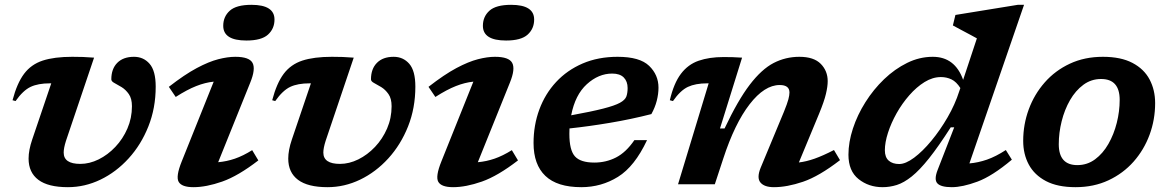

<svg xmlns="http://www.w3.org/2000/svg" viewBox="-20 -764 4848 796"><path d="M625.5 -405Q625.5 -316 595.2 -240Q565 -164 513.2 -107.2Q461.5 -50.5 396.5 -19.2Q331.5 12 261.5 12Q179.5 12 139 -18.5Q98.5 -49 98.5 -106.5Q98.5 -141.5 113.5 -185.5L192.5 -418.5H187Q138 -418.5 106.8 -403.8Q75.5 -389 44.5 -345L32 -348.5Q50.5 -419 79.8 -458Q109 -497 157 -512.8Q205 -528.5 279.5 -528.5Q304.5 -528.5 323.8 -527.8Q343 -527 370 -525L253.5 -180Q244 -150 244 -131.5Q244 -84.5 313 -84.5Q351 -84.5 389 -103.2Q427 -122 458.2 -155Q489.5 -188 508.2 -231.2Q527 -274.5 527 -323.5Q527 -355.5 514 -374Q501 -392.5 484.2 -402.8Q467.5 -413 454.5 -419.8Q441.5 -426.5 441.5 -435Q441.5 -478.5 466.2 -503.5Q491 -528.5 535.5 -528.5Q575 -528.5 600.2 -499.5Q625.5 -470.5 625.5 -405Z M905.5 -657Q905.5 -695 932.5 -719.5Q959.5 -744 1022.5 -744Q1118 -744 1118 -683Q1118 -645 1091 -620.5Q1064 -596 1001.5 -596Q905.5 -596 905.5 -657ZM733.5 -95 866 -425.5Q831 -422 793.5 -407.2Q756 -392.5 708.5 -362L680 -404Q745.5 -455 795.8 -481.8Q846 -508.5 885 -518.5Q924 -528.5 955.5 -528.5Q1013.5 -528.5 1027 -503.2Q1040.5 -478 1017.5 -421.5L884.5 -91.5Q919.5 -94.5 953.8 -106.2Q988 -118 1025.5 -141.5L1051 -99Q967.5 -34.5 901.2 -11.2Q835 12 782 12Q733.5 12 720.8 -10Q708 -32 733.5 -95Z M1702 -405Q1702 -316 1671.8 -240Q1641.5 -164 1589.8 -107.2Q1538 -50.5 1473 -19.2Q1408 12 1338 12Q1256 12 1215.5 -18.5Q1175 -49 1175 -106.5Q1175 -141.5 1190 -185.5L1269 -418.5H1263.5Q1214.5 -418.5 1183.2 -403.8Q1152 -389 1121 -345L1108.5 -348.5Q1127 -419 1156.2 -458Q1185.5 -497 1233.5 -512.8Q1281.5 -528.5 1356 -528.5Q1381 -528.5 1400.2 -527.8Q1419.5 -527 1446.5 -525L1330 -180Q1320.5 -150 1320.5 -131.5Q1320.5 -84.5 1389.5 -84.5Q1427.5 -84.5 1465.5 -103.2Q1503.5 -122 1534.8 -155Q1566 -188 1584.8 -231.2Q1603.5 -274.5 1603.5 -323.5Q1603.5 -355.5 1590.5 -374Q1577.5 -392.5 1560.8 -402.8Q1544 -413 1531 -419.8Q1518 -426.5 1518 -435Q1518 -478.5 1542.8 -503.5Q1567.5 -528.5 1612 -528.5Q1651.5 -528.5 1676.8 -499.5Q1702 -470.5 1702 -405Z M1982 -657Q1982 -695 2009 -719.5Q2036 -744 2099 -744Q2194.5 -744 2194.5 -683Q2194.5 -645 2167.5 -620.5Q2140.5 -596 2078 -596Q1982 -596 1982 -657ZM1810 -95 1942.5 -425.5Q1907.5 -422 1870 -407.2Q1832.5 -392.5 1785 -362L1756.5 -404Q1822 -455 1872.2 -481.8Q1922.5 -508.5 1961.5 -518.5Q2000.5 -528.5 2032 -528.5Q2090 -528.5 2103.5 -503.2Q2117 -478 2094 -421.5L1961 -91.5Q1996 -94.5 2030.2 -106.2Q2064.5 -118 2102 -141.5L2127.5 -99Q2044 -34.5 1977.8 -11.2Q1911.5 12 1858.5 12Q1810 12 1797.2 -10Q1784.5 -32 1810 -95Z M2662.5 -183Q2611 -73.5 2542 -30.8Q2473 12 2390 12Q2290 12 2241 -34.8Q2192 -81.5 2192 -171Q2192 -245 2216 -310Q2240 -375 2285.5 -424Q2331 -473 2395.5 -500.8Q2460 -528.5 2540.5 -528.5Q2632.5 -528.5 2671.2 -491Q2710 -453.5 2710 -400.5Q2710 -374.5 2702.8 -346.2Q2695.5 -318 2680.5 -291Q2596.5 -269.5 2508.8 -254.8Q2421 -240 2341 -231.5Q2340.5 -220.5 2340.5 -209Q2340.5 -141 2363.8 -115.5Q2387 -90 2444 -90Q2492.5 -90 2534 -111.2Q2575.5 -132.5 2610 -183ZM2518 -459Q2461.5 -459 2413 -415Q2364.5 -371 2348 -286Q2433 -301.5 2480.8 -313.8Q2528.5 -326 2550 -337.8Q2571.5 -349.5 2576.8 -364Q2582 -378.5 2582 -399Q2582 -426.5 2566 -442.8Q2550 -459 2518 -459Z M2770 -345 2757 -348.5Q2773.5 -419 2803 -458Q2832.5 -497 2876.5 -512.2Q2920.5 -527.5 2980 -527.5Q3001.5 -527.5 3017.5 -527Q3033.5 -526.5 3056.5 -525L2965 -231.5H2984Q3039 -348 3088.2 -412.5Q3137.5 -477 3187.2 -502.8Q3237 -528.5 3294 -528.5Q3354 -528.5 3382.8 -499.2Q3411.5 -470 3411.5 -427.5Q3411.5 -405.5 3404.2 -374.8Q3397 -344 3376 -293L3292 -90.5Q3322.5 -94 3357.2 -106.2Q3392 -118.5 3437.5 -142L3462.5 -100Q3375.5 -33 3309.2 -10.5Q3243 12 3188.5 12Q3149 12 3132.8 -7.2Q3116.5 -26.5 3133.5 -68.5L3230 -300.5Q3244 -335 3248.5 -352.2Q3253 -369.5 3253 -380.5Q3253 -411.5 3212.5 -411.5Q3149.5 -411.5 3087.8 -331.8Q3026 -252 2978.5 -106.5L2943.5 0H2791L2918 -418.5H2912Q2863.5 -418.5 2832 -403.8Q2800.5 -389 2770 -345Z M4175 -102Q4093.5 -33.5 4031.8 -10.8Q3970 12 3926 12Q3881 12 3866.2 -3.8Q3851.5 -19.5 3867.5 -60L3936 -236H3921.5Q3871 -157 3831.8 -107.8Q3792.5 -58.5 3760 -32.5Q3727.5 -6.5 3698.2 2.8Q3669 12 3639 12Q3581.5 12 3539.5 -21.5Q3497.5 -55 3497.5 -122.5Q3497.5 -174.5 3516 -231Q3534.5 -287.5 3567.8 -340.2Q3601 -393 3645.2 -435.5Q3689.5 -478 3740.8 -503.2Q3792 -528.5 3847 -528.5Q3939 -528.5 3973 -433L4030 -605Q4021 -610 4002.8 -619.8Q3984.5 -629.5 3964.5 -640.2Q3944.5 -651 3930.5 -658.5L3941 -702L4199.5 -744H4225.5L3999 -86.5Q4035 -89.5 4071.8 -102.2Q4108.5 -115 4150 -142ZM3648.5 -141Q3648.5 -112 3664.5 -98Q3680.5 -84 3708 -84Q3734.5 -84 3769.8 -110.2Q3805 -136.5 3841.2 -180.2Q3877.5 -224 3908.5 -277.5Q3939.5 -331 3957 -386L3961.5 -399Q3945 -425 3924.8 -434.8Q3904.5 -444.5 3881 -444.5Q3846.5 -444.5 3813 -423.8Q3779.5 -403 3749.8 -369Q3720 -335 3697.2 -294.5Q3674.5 -254 3661.5 -213.8Q3648.5 -173.5 3648.5 -141Z M4552.5 -528.5Q4627 -528.5 4675 -503.2Q4723 -478 4746 -434.5Q4769 -391 4769 -336.5Q4769 -268 4746 -205.5Q4723 -143 4679.8 -94Q4636.5 -45 4575.5 -16.5Q4514.5 12 4439 12Q4364.5 12 4316.5 -13.2Q4268.5 -38.5 4245.2 -81.8Q4222 -125 4222 -180Q4222 -248 4245 -310.5Q4268 -373 4311.2 -422.2Q4354.5 -471.5 4415.5 -500Q4476.5 -528.5 4552.5 -528.5ZM4446.5 -79.5Q4487.5 -79.5 4520 -103.5Q4552.5 -127.5 4575.2 -167.2Q4598 -207 4610 -254.8Q4622 -302.5 4622 -350Q4622 -436.5 4545 -436.5Q4504 -436.5 4471.5 -412.5Q4439 -388.5 4416.2 -349Q4393.5 -309.5 4381.5 -261.5Q4369.5 -213.5 4369.5 -166Q4369.5 -79.5 4446.5 -79.5Z"/></svg>

Font: Newsreader Caption SemiBold
Style: Italic
Weight: 600
Italic angle: -17°
Designer: Hugues Gentile
Foundry: Production Type
Version: Version 1.001